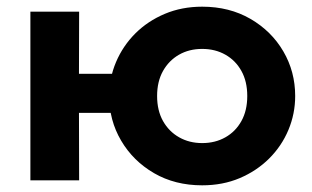

<svg xmlns="http://www.w3.org/2000/svg" viewBox="-20 -540 934 575"><path d="M71 0V-505H217L216.5 -319H381V-202H216.5L217 0ZM585.5 15Q504 15 441.2 -21.5Q378.5 -58 342.8 -118.8Q307 -179.5 307 -252.5Q307 -306 327.5 -354.2Q348 -402.5 385.2 -439.8Q422.5 -477 473.5 -498.5Q524.5 -520 585.5 -520Q667 -520 730 -483.5Q793 -447 828.5 -386.2Q864 -325.5 864 -252.5Q864 -199.5 843.8 -151Q823.5 -102.5 786 -65.2Q748.5 -28 697.8 -6.5Q647 15 585.5 15ZM585.5 -111.5Q624.5 -111.5 655 -128.8Q685.5 -146 703 -177.5Q720.5 -209 720.5 -252.5Q720.5 -296 703 -327.5Q685.5 -359 655 -376.2Q624.5 -393.5 585.5 -393.5Q546.5 -393.5 516.2 -376.2Q486 -359 468.2 -327.5Q450.5 -296 450.5 -252.5Q450.5 -209 468.2 -177.5Q486 -146 516.5 -128.8Q547 -111.5 585.5 -111.5Z"/></svg>

Font: Geologica Cursive SemiBold
Style: Regular
Weight: 600
Designer: Sindre Bremnes, Frode Helland
Foundry: Monokrom Skriftforlag AS
Version: Version 1.010;gftools[0.9.28]